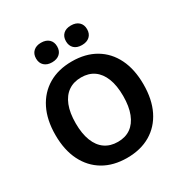

<svg xmlns="http://www.w3.org/2000/svg" viewBox="-197 -1013 1119 1173"><g transform="rotate(-30 362.5 -426.5)"><path d="M363 -670Q459 -670 528.5 -629Q598 -588 635.5 -512Q673 -436 673 -330Q673 -224 635.5 -148Q598 -72 528.5 -31Q459 10 363 10Q267 10 197.5 -31Q128 -72 90 -148Q52 -224 52 -330Q52 -436 90 -512Q128 -588 197.5 -629Q267 -670 363 -670ZM363 -557Q310 -557 272.5 -531Q235 -505 215 -454.5Q195 -404 195 -330Q195 -257 215 -206Q235 -155 272.5 -129Q310 -103 363 -103Q416 -103 453 -129Q490 -155 510 -206Q530 -257 530 -330Q530 -404 510 -454.5Q490 -505 453 -531Q416 -557 363 -557ZM257 -863Q292 -863 312 -844.5Q332 -826 332 -794Q332 -762 312 -743.5Q292 -725 257 -725Q223 -725 203 -743.5Q183 -762 183 -794Q183 -826 203 -844.5Q223 -863 257 -863ZM468 -863Q503 -863 523 -844.5Q543 -826 543 -794Q543 -762 523 -743.5Q503 -725 468 -725Q433 -725 413.5 -743.5Q394 -762 394 -794Q394 -826 413.5 -844.5Q433 -863 468 -863Z"/></g></svg>

Font: Kantumruy Pro SemiBold
Style: Regular
Weight: 600
Version: Version 1.002